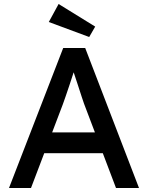

<svg xmlns="http://www.w3.org/2000/svg" viewBox="-20 -940 740 960"><path d="M25 0 296 -700H406L675 0H560L400 -422Q397 -429 388.5 -456Q380 -483 369 -516Q358 -549 349 -576.5Q340 -604 337 -612L360 -613Q354 -596 345.5 -570Q337 -544 327.5 -515Q318 -486 309 -460.5Q300 -435 294 -418L135 0ZM145 -174 185 -278H503L549 -174ZM426 -755 224 -830 273 -920 456 -807Z"/></svg>

Font: Lexend Medium
Style: Regular
Weight: 500
Designer: Bonnie Shaver-Troup, Thomas Jockin
Foundry: Lexend
Version: Version 1.005